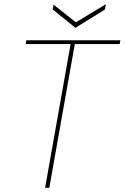

<svg xmlns="http://www.w3.org/2000/svg" viewBox="-20 -891 591 911"><path d="M194 0 315 -682H102L105 -700H551L548 -682H335L214 0ZM482 -871 478 -846 338 -759 230 -846 234 -869 340 -785Z"/></svg>

Font: DM Sans 9pt Thin
Style: Italic
Weight: 250
Italic angle: -10°
Version: Version 4.004;gftools[0.9.30]